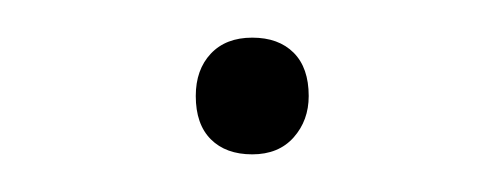

<svg xmlns="http://www.w3.org/2000/svg" viewBox="-20 -341 268 102"><path d="M114 -259Q100 -259 92 -267Q84 -275 84 -290Q84 -304 92 -312.5Q100 -321 114 -321Q128 -321 136 -313Q144 -305 144 -290Q144 -277 136 -268Q128 -259 114 -259Z"/></svg>

Font: Lexend Deca Thin
Style: Regular
Weight: 250
Designer: Bonnie Shaver-Troup, Thomas Jockin
Foundry: Lexend
Version: Version 1.007